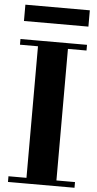

<svg xmlns="http://www.w3.org/2000/svg" viewBox="-62 -973 509 1009"><g transform="rotate(5 193.0 -468.0)"><path d="M115 -15V-754H273V-15ZM20 0V-30H371V0ZM20 -724V-754H371V-724ZM30 -850V-936H370V-850Z"/></g></svg>

Font: Libre Bodoni
Style: Regular
Weight: 400
Designer: Pablo Impallari, Rodrigo Fuenzalida
Foundry: Impallari Type
Version: Version 2.005;gftools[0.9.23]